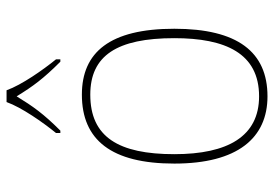

<svg xmlns="http://www.w3.org/2000/svg" viewBox="-142 -664 816 571"><g transform="rotate(-90 265.5 -378.0)"><path d="M156 -619V-606H163C213 -656 235 -687 265 -736C295 -687 318 -656 368 -606H375V-619C344 -657 299 -721 283 -766H248C232 -721 187 -657 156 -619ZM265 10C397 10 466 -79 466 -267C466 -459 396 -542 270 -542C135 -542 65 -454 65 -267C65 -79 141 10 265 10ZM265 -15C146 -15 93 -108 93 -267C93 -433 144 -517 270 -517C386 -517 438 -438 438 -267C438 -115 393 -15 265 -15Z"/></g></svg>

Font: Noto Serif Malayalam Thin
Style: Regular
Weight: 100
Designer: Indian type Foundry, Jelle Bosma, Monotype Design Team
Foundry: Monotype Imaging Inc.
Version: Version 2.104